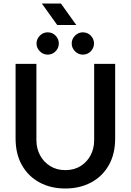

<svg xmlns="http://www.w3.org/2000/svg" viewBox="-20 -1065 747 1097"><path d="M353 12Q270 12 206 -22.5Q142 -57 105.5 -121Q69 -185 69 -274V-700H188V-264Q188 -217 208.5 -178.5Q229 -140 266 -116.5Q303 -93 353 -93Q404 -93 441 -116.5Q478 -140 498 -178.5Q518 -217 518 -264V-700H638V-274Q638 -185 601.5 -121Q565 -57 500.5 -22.5Q436 12 353 12ZM453.4 -752.9Q427.6 -752.9 408.7 -771.9Q389.7 -790.8 389.7 -816.6Q389.7 -842.4 408.7 -861.4Q427.6 -880.3 453.4 -880.3Q480.1 -880.3 498.6 -861.4Q517.1 -842.4 517.1 -816.6Q517.1 -790.8 498.6 -771.9Q480.1 -752.9 453.4 -752.9ZM252.4 -752.9Q226.6 -752.9 207.7 -771.9Q188.7 -790.8 188.7 -816.6Q188.7 -842.4 207.7 -861.4Q226.6 -880.3 252.4 -880.3Q279.1 -880.3 297.6 -861.4Q316.1 -842.4 316.1 -816.6Q316.1 -790.8 297.6 -771.9Q279.1 -752.9 252.4 -752.9ZM307 -922 219 -1045H328L416 -922Z"/></svg>

Font: MuseoModerno Medium
Style: Regular
Weight: 500
Designer: Pablo Cosgaya, Héctor Gatti, Marcela Romero, and the Authors of The MuseoModerno Project.
Foundry: Omnibus-Type Team
Version: Version 1.001